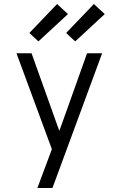

<svg xmlns="http://www.w3.org/2000/svg" viewBox="-20 -935 590 955"><path d="M241 0H166Q178 -31 189 -61.5Q200 -92 212 -123L238 -193L62 -670H137L275 -284L315 -395L413 -670H488ZM354 -729 309 -771 447 -915 501 -865ZM171 -729 126 -771 264 -915 318 -865Z"/></svg>

Font: Lode
Style: Regular
Weight: 400
Monospace: yes
Designer: Belleve Invis
Foundry: Belleve Invis
Version: Version 29.2.0; ttfautohint (v1.8.3)